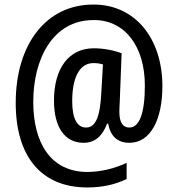

<svg xmlns="http://www.w3.org/2000/svg" viewBox="-20 -739 780 843"><path d="M693 -361C693 -568 575 -719 391 -719C184 -720 49 -546 49 -287C49 -51 162 84 363 84C431 84 486 71 536 47V-24C488 -1 424 16 364 16C203 16 126 -111 126 -292C126 -476 209 -651 391 -651C527 -652 616 -537 616 -363C616 -242 592 -179 548 -179C522 -179 504 -197 504 -249C504 -260 505 -278 506 -298L514 -505C481 -518 435 -527 392 -527C282 -527 217 -439 217 -297C217 -181 264 -112 347 -112C397 -112 430 -142 450 -196H455C464 -144 494 -112 548 -112C641 -112 693 -214 693 -361ZM297 -295C297 -396 328 -462 390 -462C406 -462 420 -460 432 -456L425 -335C420 -229 401 -179 358 -179C320 -179 297 -216 297 -295Z"/></svg>

Font: Noto Sans Thai Cond Med
Style: Regular
Weight: 500
Width: 3
Designer: Monotype Design Team
Foundry: Monotype Imaging Inc.
Version: Version 2.002